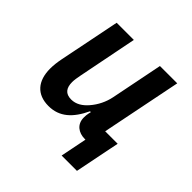

<svg xmlns="http://www.w3.org/2000/svg" viewBox="-173 -670 957 957"><g transform="rotate(45 306.0 -191.0)"><path d="M394 140H502L550 -99H462L547 -522H425L370 -247C362 -207 343 -168 316 -137C292 -109 264 -91 230 -91C189 -91 172 -115 172 -156C172 -170 175 -189 179 -209L241 -522H120L55 -199C50 -173 47 -150 47 -126C47 -39 91 12 173 12C250 12 300 -35 338 -116H344L341 -103C339 -95 338 -83 338 -72C338 -25 373 0 417 0H422Z"/></g></svg>

Font: Braiins Sans SemiBold
Style: Italic
Weight: 600
Italic angle: -11.31°
Designer: Mike Abbink, Paul van der Laan, Pieter van Rosmalen, Jiri Chlebus, Lubos Buracinsky
Foundry: Bold Monday, Sudetype
Version: Version 1.000;hotconv 1.0.109;makeotfexe 2.5.65596